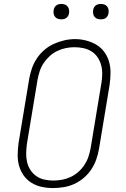

<svg xmlns="http://www.w3.org/2000/svg" viewBox="-20 -944 640 972"><path d="M248 8Q219 8 191 2Q163 -4 139.5 -18.5Q116 -33 100 -55.5Q84 -78 76.5 -105Q69 -132 69.5 -161.5Q70 -191 74 -220L128 -546Q133 -573 142 -599Q151 -625 167 -649Q183 -673 205.5 -692Q228 -711 254 -722.5Q280 -734 306.5 -740Q333 -746 361 -746Q389 -746 417.5 -738.5Q446 -731 469.5 -716.5Q493 -702 509 -679.5Q525 -657 532.5 -630Q540 -603 539.5 -573.5Q539 -544 535 -515L481 -189Q476 -162 467 -136Q458 -110 442 -86Q426 -62 403.5 -43Q381 -24 355.5 -12.5Q330 -1 302.5 3.5Q275 8 248 8ZM249 -30Q272 -30 294 -34Q316 -38 337.5 -48Q359 -58 377 -74Q395 -90 408 -110Q421 -130 428 -151.5Q435 -173 439 -195L493 -521Q497 -544 497.5 -567.5Q498 -591 492.5 -612.5Q487 -634 475 -652.5Q463 -671 444.5 -683Q426 -695 403.5 -700Q381 -705 357 -705Q335 -705 313 -700.5Q291 -696 270 -686Q249 -676 231.5 -660Q214 -644 201 -624.5Q188 -605 181 -583.5Q174 -562 170 -540L116 -214Q113 -191 112.5 -168Q112 -145 117 -123.5Q122 -102 134 -83.5Q146 -65 164 -52.5Q182 -40 204 -35Q226 -30 249 -30ZM491 -846Q481 -846 472.5 -849Q464 -852 458.5 -859Q453 -866 451.5 -875.5Q450 -885 452 -895Q453 -901 456.5 -907Q460 -913 465.5 -917Q471 -921 477.5 -922.5Q484 -924 491 -924Q500 -924 508.5 -921Q517 -918 522.5 -911Q528 -904 529.5 -894.5Q531 -885 529 -875Q528 -869 524.5 -863Q521 -857 515.5 -853Q510 -849 503.5 -847.5Q497 -846 491 -846ZM291 -846Q281 -846 272.5 -849Q264 -852 258.5 -859Q253 -866 251.5 -875.5Q250 -885 252 -895Q253 -901 256.5 -907Q260 -913 265.5 -917Q271 -921 277.5 -922.5Q284 -924 291 -924Q300 -924 308.5 -921Q317 -918 322.5 -911Q328 -904 329.5 -894.5Q331 -885 329 -875Q328 -869 324.5 -863Q321 -857 315.5 -853Q310 -849 303.5 -847.5Q297 -846 291 -846Z"/></svg>

Font: Iosevka Etoile XLtObl
Style: Regular
Weight: 200
Italic angle: -9°
Designer: Belleve Invis
Foundry: Belleve Invis
Version: Version 15.5.2; ttfautohint (v1.8.4)